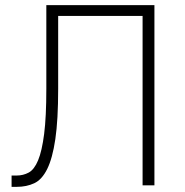

<svg xmlns="http://www.w3.org/2000/svg" viewBox="-20 -720 720 746"><path d="M25 -38H45Q70 -38 91.5 -49.5Q113 -61 128 -97Q143 -133 151.5 -199.5Q160 -266 160 -375V-700H580V0H534V-658H206V-375Q206 -254 195 -179.5Q184 -105 163.5 -63.5Q143 -22 113 -8Q83 6 45 6H25Z"/></svg>

Font: PT Root UI Web Light
Style: Regular
Weight: 300
Designer: Vitaly Kuzmin
Foundry: ParaType Ltd.
Version: Version 1.000W